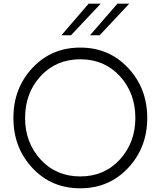

<svg xmlns="http://www.w3.org/2000/svg" viewBox="-20 -1020 878 1050"><path d="M464.8 -1000H530.8L368.2 -827.1H315.9ZM622.1 -1000H687L524.9 -827.1H472.2ZM418.9 9.8Q260.7 9.8 157 -101.6Q53.2 -212.9 53.2 -375Q53.2 -537.1 157.2 -648.4Q261.2 -759.8 418.9 -759.8Q576.2 -759.8 680.7 -648.4Q785.2 -537.1 785.2 -375Q785.2 -212.9 680.7 -101.6Q576.2 9.8 418.9 9.8ZM720.2 -375Q720.2 -511.2 635.5 -603.5Q550.8 -695.8 418.9 -695.8Q287.1 -695.8 202.1 -603.5Q117.2 -511.2 117.2 -375Q117.2 -240.2 202.1 -147.7Q287.1 -55.2 418.9 -55.2Q550.8 -55.2 635.5 -147.7Q720.2 -240.2 720.2 -375Z"/></svg>

Font: Oakes Grotesk
Style: Light
Weight: 300
Designer: Samuel Oakes
Foundry: Samuel Oakes
Version: Version 1.0 | wf-rip DC20170320